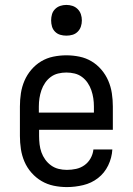

<svg xmlns="http://www.w3.org/2000/svg" viewBox="-20 -753 540 781"><path d="M252 8Q225 8 198.5 2.5Q172 -3 149 -16.5Q126 -30 108 -50.5Q90 -71 79.5 -95.5Q69 -120 65 -146.5Q61 -173 61 -200V-320Q61 -347 65 -373.5Q69 -400 79.5 -424.5Q90 -449 107.5 -469.5Q125 -490 147.5 -503.5Q170 -517 196.5 -522.5Q223 -528 250 -528Q277 -528 303.5 -522.5Q330 -517 352.5 -503.5Q375 -490 392.5 -469.5Q410 -449 420.5 -424.5Q431 -400 435 -373.5Q439 -347 439 -320V-225H139V-200Q139 -183 141 -166Q143 -149 148.5 -133.5Q154 -118 164 -104Q174 -90 188 -80Q202 -70 218.5 -66Q235 -62 252 -62Q271 -62 289.5 -66Q308 -70 323.5 -81Q339 -92 348.5 -109Q358 -126 360 -145H437Q435 -111 420 -80Q405 -49 378.5 -28.5Q352 -8 318.5 0Q285 8 252 8ZM362 -295V-320Q362 -337 359.5 -353.5Q357 -370 351.5 -386Q346 -402 336.5 -416Q327 -430 313.5 -440Q300 -450 283.5 -454Q267 -458 250 -458Q233 -458 216.5 -454Q200 -450 186.5 -440Q173 -430 163.5 -416Q154 -402 148.5 -386Q143 -370 140.5 -353.5Q138 -337 138 -320V-295ZM250 -608Q237 -608 225 -611.5Q213 -615 204 -624Q195 -633 191.5 -645Q188 -657 188 -670Q188 -683 191.5 -695Q195 -707 204 -716Q213 -725 225 -729Q237 -733 250 -733Q263 -733 275 -729Q287 -725 296 -716Q305 -707 309 -695Q313 -683 313 -670Q313 -657 309 -645Q305 -633 296 -624Q287 -615 275 -611.5Q263 -608 250 -608Z"/></svg>

Font: Iosevka Slab
Style: Regular
Weight: 400
Monospace: yes
Designer: Belleve Invis
Foundry: Belleve Invis
Version: Version 11.2.4; ttfautohint (v1.8.3)